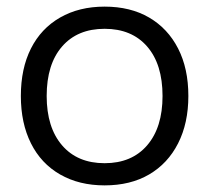

<svg xmlns="http://www.w3.org/2000/svg" viewBox="-20 -550 632 580"><path d="M296 10Q219 10 161.5 -23Q104 -56 73.5 -117Q43 -178 43 -260Q43 -343 73.5 -403.5Q104 -464 161.5 -497Q219 -530 296 -530Q374 -530 430.5 -497Q487 -464 518 -403.5Q549 -343 549 -260Q549 -178 518 -117Q487 -56 430.5 -23Q374 10 296 10ZM296 -57Q378 -57 424.5 -111Q471 -165 471 -260Q471 -356 424.5 -409.5Q378 -463 296 -463Q214 -463 167.5 -409.5Q121 -356 121 -260Q121 -165 167.5 -111Q214 -57 296 -57Z"/></svg>

Font: M PLUS 2 Thin
Style: Regular
Weight: 400
Version: Version 1.001